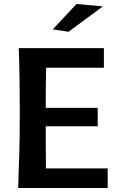

<svg xmlns="http://www.w3.org/2000/svg" viewBox="-20 -941 591 961"><path d="M469 -401H209C209 -484 209 -550 211 -602H500V-700H74C78 -592 79 -481 79 -379C79 -174 74 -128 71 0H519V-98H210C209 -157 209 -226 209 -309H469ZM363 -921 244 -794 323 -782 495 -909Z"/></svg>

Font: CantoraOne
Style: Regular
Weight: 400
Designer: Pablo Impallari, Rodrigo Fuenzalida
Foundry: Pablo Impallari
Version: Version 1.001